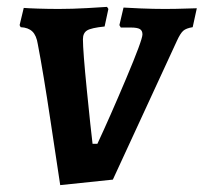

<svg xmlns="http://www.w3.org/2000/svg" viewBox="-20 -526 592 558"><path d="M40 -447 37 -453 49 -503Q60 -502 90 -501Q120 -500 151 -500Q190 -500 234 -502.5Q278 -505 291 -506L295 -500L284 -449Q245 -445 233 -437.5Q221 -430 221 -412Q221 -378 232.5 -263Q244 -148 249 -108H263Q299 -185 346.5 -297.5Q394 -410 394 -426Q394 -437 386.5 -441.5Q379 -446 360 -446H331L327 -453L339 -504Q351 -503 389 -501.5Q427 -500 458 -500Q491 -500 517 -501Q543 -502 552 -502L540 -447Q521 -444 512.5 -436.5Q504 -429 494 -407L308 -4L155 12Q148 -33 127 -173.5Q106 -314 90 -397Q86 -423 74 -434.5Q62 -446 40 -447Z"/></svg>

Font: Alegreya SC
Style: Bold Italic
Weight: 700
Italic angle: -7°
Designer: Juan Pablo del Peral
Foundry: Huerta Tipografica
Version: Version 2.007; ttfautohint (v1.6)